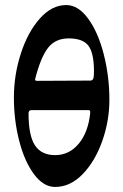

<svg xmlns="http://www.w3.org/2000/svg" viewBox="-20 -726 488 760"><path d="M35 -340Q35 -429 62.5 -514Q90 -599 137.5 -652.5Q185 -706 242 -706Q290 -706 329.5 -651.5Q369 -597 391 -510Q413 -423 413 -331Q413 -247 384.5 -167Q356 -87 307 -36.5Q258 14 198 14Q152 14 114.5 -36.5Q77 -87 56 -168.5Q35 -250 35 -340ZM337 -407Q346 -407 349 -414.5Q352 -422 352 -443Q352 -516 330 -545Q308 -574 252 -574Q199 -574 170 -536.5Q141 -499 119 -413V-411Q119 -406 127 -406ZM337 -278V-283Q337 -287 335.5 -288.5Q334 -290 330 -290H104Q93 -290 93 -277Q93 -189 118.5 -150.5Q144 -112 198 -112Q254 -112 291.5 -157Q329 -202 337 -278Z"/></svg>

Font: EB Garamond ExtraBold
Style: Regular
Weight: 800
Designer: Georg Duffner and Octavio Pardo
Foundry: Georg Duffner
Version: Version 1.000